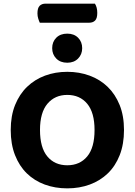

<svg xmlns="http://www.w3.org/2000/svg" viewBox="-20 -1019 740 1056"><path d="M199 -894Q195 -902 190.5 -916Q186 -930 186 -945Q186 -975 198 -987Q210 -999 231 -999H502Q515 -979 515 -948Q515 -918 503 -906Q491 -894 470 -894ZM662 -304Q662 -226 638.5 -166Q615 -106 573 -65.5Q531 -25 474 -4Q417 17 350 17Q283 17 226 -4Q169 -25 127.5 -65.5Q86 -106 62.5 -166Q39 -226 39 -304Q39 -382 63 -441.5Q87 -501 129 -541.5Q171 -582 227.5 -603Q284 -624 350 -624Q416 -624 473 -603Q530 -582 572 -541.5Q614 -501 638 -441.5Q662 -382 662 -304ZM500 -304Q500 -400 459.5 -448.5Q419 -497 350 -497Q282 -497 241 -448.5Q200 -400 200 -304Q200 -207 240.5 -158.5Q281 -110 350 -110Q419 -110 459.5 -158.5Q500 -207 500 -304ZM432 -754Q432 -720 409.5 -697Q387 -674 350 -674Q312 -674 289.5 -697Q267 -720 267 -754Q267 -789 289.5 -811.5Q312 -834 350 -834Q387 -834 409.5 -811.5Q432 -789 432 -754Z"/></svg>

Font: Baloo Bhaina 2
Style: Bold
Weight: 700
Designer: Yesha Goshar, Manish Minz, Shuchita Grover and Ek Type
Foundry: Ek Type
Version: Version 1.640;hotconv 1.0.111;makeotfexe 2.5.65597; ttfautoh